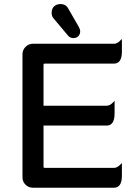

<svg xmlns="http://www.w3.org/2000/svg" viewBox="-20 -899 663 926"><path d="M88.4 -43.9V-636.7Q88.4 -658.2 103.3 -673.1Q118.2 -688 138.7 -688H530.3Q544.4 -688 558.6 -702.1L567.9 -711.4V-650.4Q567.9 -604 543.5 -594.7Q537.1 -592.3 530.3 -592.3H196.3Q192.9 -592.3 191.4 -590.8Q189.9 -589.4 189.9 -585.9V-389.2H495.1Q509.3 -389.2 523.4 -403.3L532.7 -412.6V-351.6Q532.7 -316.4 518.6 -302.7Q509.8 -293.5 495.1 -293.5H189.9V-95.7Q189.9 -92.3 191.4 -90.8Q192.9 -89.4 196.3 -89.4H530.3Q544.4 -89.4 558.6 -103.5L567.9 -112.8V-51.8Q567.9 -5.4 543.5 3.9Q537.1 6.3 530.3 6.3H138.7Q117.7 6.3 103 -8.3Q88.4 -22.9 88.4 -43.9ZM366.7 -748Q366.7 -733.4 357.4 -724.1Q348.6 -715.3 334 -715.3Q317.9 -715.3 307.6 -728L240.2 -808.1Q229 -819.3 229 -836.9Q229 -856.9 240.7 -868.2Q252.9 -879.4 271.5 -879.4Q298.3 -879.4 309.6 -856.9L359.4 -770.5Q366.7 -757.3 366.7 -748ZM309.6 -856.9Q309.6 -856.9 309.6 -856.9Z"/></svg>

Font: YuPearl-Medium
Style: Medium
Weight: 500
Designer: Max Yao
Foundry: Max-Everyday
Version: Version 1.011; ttfautohint (v1.8.3)